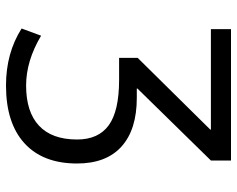

<svg xmlns="http://www.w3.org/2000/svg" viewBox="-95 -465 790 640"><g transform="rotate(90 300.0 -145.0)"><path d="M77 -453V-520H515V-453L275 -208V-206H306Q412 -206 468.5 -155Q525 -104 525 -7Q525 107 457.5 168.5Q390 230 265 230Q157 230 75 178L99 113Q183 163 265 163Q353 163 399 120Q445 77 445 -7Q445 -78 397.5 -112.5Q350 -147 246 -147H173V-209L412 -451V-453Z"/></g></svg>

Font: Mplus 1p
Style: Regular
Weight: 400
Version: Version 1.061